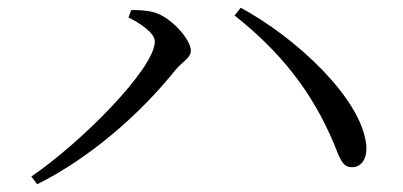

<svg xmlns="http://www.w3.org/2000/svg" viewBox="-20 -594 1040 496"><path d="M380 -487C380 -417 190 -226 61 -138L76 -118C211 -185 342 -299 433 -413C451 -435 473 -444 473 -463C473 -493 420 -551 378 -562C357 -568 334 -568 319 -568L312 -549C338 -536 380 -510 380 -487ZM926 -221C912 -342 744 -497 602 -574L586 -554C705 -460 787 -356 843 -222C859 -182 865 -162 890 -162C913 -162 930 -184 926 -221Z"/></svg>

Font: Source Han Serif
Style: Regular
Weight: 400
Designer: Ryoko NISHIZUKA 西塚涼子 (kana & ideographs); Frank Grießhammer (Latin, Greek & Cyrillic); Wenlong ZHANG 张文龙 (bopomofo); San
Foundry: Adobe Systems Incorporated
Version: Version 1.001;PS 1.001;hotconv 16.6.54;makeotf.lib2.5.65590